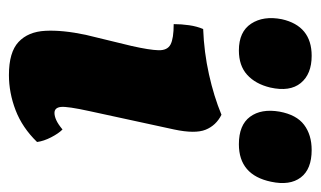

<svg xmlns="http://www.w3.org/2000/svg" viewBox="-164 -545 718 430"><g transform="rotate(90 195.0 -330.0)"><path d="M148 9Q97 9 74 -12.5Q51 -34 49 -72.5Q47 -111 58 -163L83 -266Q92 -306 92.5 -326Q93 -346 79.5 -353Q66 -360 34 -360Q34 -377 36.5 -394.5Q39 -412 45 -426Q97 -428 146.5 -439Q196 -450 237 -467Q261 -455 270.5 -431.5Q280 -408 270 -361L229 -172Q218 -122 219.5 -107.5Q221 -93 233 -93Q240 -93 249 -97Q258 -101 270 -111Q279 -102 287.5 -85.5Q296 -69 298 -54Q266 -21 227 -6Q188 9 148 9ZM303 -506Q260 -506 241.5 -531Q223 -556 230 -597Q237 -635 259.5 -652Q282 -669 316 -669Q359 -669 377.5 -644.5Q396 -620 387 -578Q372 -506 303 -506ZM93 -506Q51 -506 33 -533.5Q15 -561 23 -602Q38 -669 105 -669Q146 -669 166 -644.5Q186 -620 176 -576Q168 -543 147.5 -524.5Q127 -506 93 -506Z"/></g></svg>

Font: Vollkorn ExtraBold
Style: Italic
Weight: 800
Italic angle: -11°
Designer: Friedrich Althausen
Foundry: Friedrich Althausen
Version: Version 5.000; ttfautohint (v1.8.3)